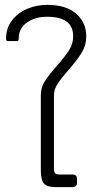

<svg xmlns="http://www.w3.org/2000/svg" viewBox="-20 -770 400 790"><path d="M148 -69V-380Q148 -410 164.5 -436Q181 -462 214 -499Q248 -538 264.5 -564Q281 -590 281 -621Q281 -701 174 -701Q124 -701 90.5 -677Q57 -653 57 -612Q57 -605 55 -603Q53 -601 48 -601H13Q8 -601 6.5 -603Q5 -605 5 -612Q5 -654 29 -685.5Q53 -717 91.5 -733.5Q130 -750 174 -750Q252 -750 293.5 -713.5Q335 -677 335 -620Q335 -584 316 -553Q297 -522 261 -481Q232 -448 217 -425Q202 -402 202 -378V-78Q202 -62 206.5 -57Q211 -52 227 -52H277Q287 -52 292 -47.5Q297 -43 297 -32V-19Q297 0 278 0H213Q173 0 160.5 -15Q148 -30 148 -69Z"/></svg>

Font: Mitr ExtraLight
Style: Regular
Weight: 250
Designer: Thanarat Vachiruckul
Foundry: Cadson Demak Co.,Ltd.
Version: Version 1.000